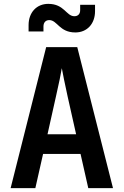

<svg xmlns="http://www.w3.org/2000/svg" viewBox="-20 -974 640 994"><path d="M370 -806C431 -806 472 -851 472 -916V-949H395V-921C395 -901 383 -890 365 -890C323 -890 313 -954 230 -954C169 -954 128 -909 128 -844V-811H205V-837C205 -858 217 -870 235 -870C277 -870 287 -806 370 -806ZM163 0 203 -177H397L437 0H565L380 -730H219L35 0ZM270 -476C285 -540 296 -597 300 -621C304 -597 316 -540 330 -475L374 -279H226Z"/></svg>

Font: Tekne LDO
Style: Bold
Weight: 700
Monospace: yes
Designer: Alessio Laiso, Mario Rullo, Paolo Rosset
Foundry: Alessio Laiso
Version: Version 1.000;hotconv 1.0.109;makeotfexe 2.5.65596